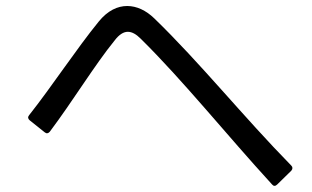

<svg xmlns="http://www.w3.org/2000/svg" viewBox="-20 -676 1040 640"><path d="M951 -107C956 -113 956 -119 951 -124C791 -287 646 -468 494 -615C467 -641 436 -656 404 -656C372 -656 339 -641 309 -604C234 -512 153 -388 77 -292C72 -286 73 -280 79 -275L129 -235C135 -230 141 -231 146 -237C224 -341 296 -460 362 -541C377 -561 392 -570 406 -570C420 -570 434 -562 449 -547C591 -407 734 -228 887 -61C892 -55 898 -55 904 -61Z"/></svg>

Font: LINE Seed JP App_OTF Regular
Style: Regular
Weight: 400
Designer: LY Corporation & Fontrix & Fontworks
Version: Version 1.002